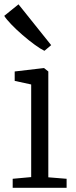

<svg xmlns="http://www.w3.org/2000/svg" viewBox="-29 -888 360 908"><path d="M31 0V-42.5L118.5 -50.5V-488.5L40.5 -505.5V-550L177 -566H179.5L199.5 -550V-49.5L286 -42.5V0ZM180.5 -648Q162.5 -656.5 134.8 -676.8Q107 -697 77.2 -722.8Q47.5 -748.5 24.2 -772.8Q1 -797 -9 -813L58.5 -867.5L213 -674.5L181.5 -648Z"/></svg>

Font: Merriweather 20pt Light
Style: Regular
Weight: 300
Version: Version 2.100